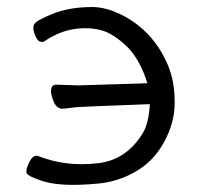

<svg xmlns="http://www.w3.org/2000/svg" viewBox="-20 -507 562 542"><path d="M259 11Q147 22 94 2Q59 -10 55.5 -17.5Q52 -25 60 -43.5Q68 -62 76 -65.5Q84 -69 89 -66Q166 -36 254 -46Q336 -54 383 -131Q400 -159 403 -213Q211 -206 191 -204Q163 -200 155 -200Q140 -201 132 -219Q124 -237 124 -251Q125 -268 138 -268L202 -266Q215 -266 396 -272Q377 -335 341 -373Q301 -412 266.5 -421.5Q232 -431 190 -425Q148 -419 106 -391Q101 -387 93 -389.5Q85 -392 78 -410Q71 -428 76.5 -438.5Q82 -449 127.5 -467.5Q173 -486 231 -487Q269 -489 308 -472Q354 -453 391 -417Q428 -381 451 -330Q474 -280 473 -215Q473 -161 443.5 -106.5Q414 -52 363.5 -23Q313 6 259 11Z"/></svg>

Font: LXGW Bright TC
Style: Regular
Weight: 400
Designer: Christian Thalmann (Catharsis Fonts)
Foundry: LXGW / Christian Thalmann (Catharsis Fonts) / Fontworks Inc.
Version: Version 5.501